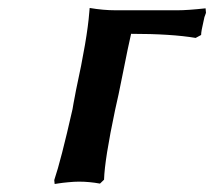

<svg xmlns="http://www.w3.org/2000/svg" viewBox="-20 -456 537 482"><path d="M425.8 -430.2Q451.2 -430.2 496.1 -435.1L497.1 -423.8Q496.6 -421.4 494.9 -417.5Q493.2 -413.6 493.2 -413.1Q493.2 -412.6 492.9 -411.6Q492.7 -410.6 492.2 -408.4Q491.7 -406.2 491.2 -403.8Q484.9 -377.4 484.9 -368.2L471.2 -360.8Q410.2 -371.1 309.1 -371.1Q301.8 -339.8 289.1 -275.4Q276.4 -210.9 269 -180.2Q242.7 -55.7 241.2 -4.9L231 4.9Q204.1 0 178.2 0Q166.5 0 151.4 1.5Q136.2 2.9 127 4.4L117.2 5.9L116.2 -3.9Q132.8 -52.7 162.1 -182.1Q163.1 -189 164.6 -196.8Q166 -204.6 168 -214.6Q169.9 -224.6 170.9 -230Q199.2 -359.9 204.1 -424.8Q204.1 -425.3 204.6 -430.4Q205.1 -435.5 205.1 -436Q239.3 -430.2 270 -430.2Z"/></svg>

Font: Linear Smooth
Style: Bold Italic
Weight: 700
Designer: Philipp H. Poll, Flanker
Foundry: Philipp H. Poll, reworked by Flanker
Version: Version 1.061 | FøM Fix